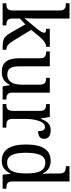

<svg xmlns="http://www.w3.org/2000/svg" viewBox="666 -1466 810 2182"><g transform="rotate(90 1071.0 -375.0)"><path d="M17 0H269V-42H265C226 -42 191 -50 191 -109V-196L257 -258L348 -99C400 -10 423 0 532 0H545V-42H542C501 -42 474 -71 441 -125L319 -324L382 -401C430 -460 469 -494 512 -494V-536H307V-494C337 -494 352 -490 352 -473C352 -455 342 -433 302 -385L187 -247C187 -249 191 -339 191 -374V-760H17V-718H25C64 -718 99 -709 99 -650V-114C99 -51 65 -42 25 -42H17Z M796 10C857 10 907 -8 944 -81H948L961 0H1111V-42H1108C1068 -42 1033 -50 1033 -109V-536H865V-494H868C909 -494 942 -485 942 -422V-216C942 -118 908 -53 828 -53C755 -53 734 -101 734 -190V-536H565V-494H568C609 -494 642 -485 642 -427V-186C642 -49 696 10 796 10Z M1162 0H1431V-42H1406C1366 -42 1332 -50 1332 -109V-270C1332 -353 1356 -481 1421 -481C1457 -481 1470 -458 1470 -403C1533 -403 1558 -431 1558 -472C1558 -518 1526 -546 1460 -546C1381 -546 1355 -495 1330 -434H1326L1309 -536H1163V-494H1166C1206 -494 1240 -485 1240 -426V-114C1240 -51 1207 -42 1165 -42H1162Z M1809 10C1882 10 1924 -29 1952 -91H1955L1966 0H2125V-42H2117C2076 -42 2042 -51 2042 -110V-760H1868V-718H1876C1916 -718 1951 -709 1951 -650V-566C1951 -532 1953 -490 1956 -458H1951C1924 -510 1882 -546 1810 -546C1688 -546 1622 -460 1622 -267C1622 -75 1688 10 1809 10ZM1828 -51C1748 -51 1716 -122 1716 -266C1716 -408 1748 -485 1827 -485C1922 -485 1951 -408 1951 -267C1951 -126 1920 -51 1828 -51Z"/></g></svg>

Font: Noto Serif Ethiopic SmCn
Style: Regular
Weight: 400
Width: 4
Designer: Monotype Design Team
Foundry: Monotype Imaging Inc.
Version: Version 2.102